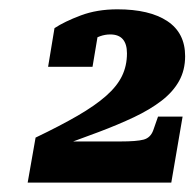

<svg xmlns="http://www.w3.org/2000/svg" viewBox="-20 -757 413 408"><path d="M235.8 -456.4H101.2Q100.8 -454.8 99.2 -452.7Q97.6 -450.6 98 -448.3Q98.4 -446 101.4 -443.8Q148.6 -461 189.8 -476.5Q231 -492 264.8 -508Q298.6 -524 323.1 -542.8Q347.6 -561.6 360.5 -584.8Q373.4 -608 373.4 -637.6Q373.4 -687 335.6 -712.1Q297.8 -737.2 229.4 -737.2Q186.2 -737.2 151.6 -724.2Q117 -711.2 95.8 -697.2L82.2 -615H176.6L188.8 -687.8Q178.8 -687.8 171.1 -681.8Q163.4 -675.8 160.1 -668.6Q156.8 -661.4 158.4 -654.4Q165.2 -663.4 173.8 -669.9Q182.4 -676.4 192.9 -680.1Q203.4 -683.8 214.2 -683.8Q232.2 -683.8 241 -673.6Q249.8 -663.4 249.8 -643.6Q249.8 -617.2 239.2 -595.4Q228.6 -573.6 205.3 -553.1Q182 -532.6 145.1 -511.2Q108.2 -489.8 55.6 -464.6L38.8 -369H344L368 -509.2H315.8L305.6 -480Q299.8 -464.2 285.1 -460.3Q270.4 -456.4 235.8 -456.4Z"/></svg>

Font: Roboto Serif 20pt
Style: Italic
Weight: 400
Italic angle: -10°
Designer: Greg Gazdowicz
Foundry: Commercial Type
Version: Version 1.008